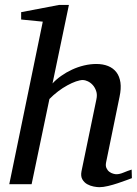

<svg xmlns="http://www.w3.org/2000/svg" viewBox="-20 -757 564 789"><path d="M522 -24.9Q515.6 -22.5 499.8 -16.6Q483.9 -10.7 464.4 -4.2Q444.8 2.4 424.3 7.3Q403.8 12.2 388.2 12.2Q378.9 12.2 364.7 9.5Q350.6 6.8 338.1 -0.2Q325.7 -7.3 318.4 -20Q311 -32.7 314.9 -53.2L376 -348.1Q380.4 -367.7 375.2 -382.8Q370.1 -397.9 360.8 -408Q351.6 -418 340.3 -423.1Q329.1 -428.2 320.8 -428.2Q309.1 -428.2 292.2 -422.4Q275.4 -416.5 256.6 -406.2Q237.8 -396 218.8 -381.6Q199.7 -367.2 183.1 -350.1L109.9 0H18.1L155.8 -668L66.9 -676.8V-707L223.1 -736.8H263.2L195.8 -414.1Q210.9 -430.7 231.7 -445.3Q252.4 -460 276.1 -470.9Q299.8 -481.9 325.4 -488Q351.1 -494.1 376 -494.1Q403.3 -494.1 424.3 -485.6Q445.3 -477.1 458.3 -460.2Q471.2 -443.4 474.9 -418Q478.5 -392.6 471.2 -358.9L416 -89.8Q413.1 -75.7 417.5 -66.2Q421.9 -56.6 429.4 -51Q437 -45.4 445.3 -43.2Q453.6 -41 458 -41Q471.7 -41 487.8 -47.9Q503.9 -54.7 521 -60.1Z"/></svg>

Font: Charis SIL Eur
Style: Italic
Weight: 400
Italic angle: -11°
Foundry: SIL International
Version: Version 5.000